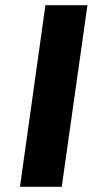

<svg xmlns="http://www.w3.org/2000/svg" viewBox="-20 -720 357 740"><path d="M57 0H218L317 -700H155Z"/></svg>

Font: Unageo
Style: Black-Italic
Weight: 900
Designer: Richard Sepsi
Foundry: Richard Sepsi
Version: Version 2.000